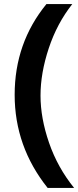

<svg xmlns="http://www.w3.org/2000/svg" viewBox="-20 -727 384 943"><path d="M214 196Q52 -7 52 -261.5Q52 -516 208 -707H335Q260 -612 219.5 -490Q179 -368 179 -257.5Q179 -147 221 -25.5Q263 96 344 196Z"/></svg>

Font: Hind Kochi SemiBold
Style: Regular
Weight: 600
Designer: Dhruvi Tolia
Foundry: Indian Type Foundry
Version: Version 0.702;PS 1.0;hotconv 1.0.81;makeotf.lib2.5.63406